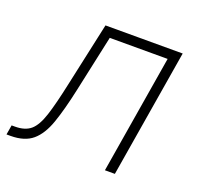

<svg xmlns="http://www.w3.org/2000/svg" viewBox="-140 -657 800 769"><g transform="rotate(20 260.0 -273.0)"><path d="M-38.6 0 -31.7 -41H-17.6Q25.4 -41 49.3 -61.5Q73.2 -82 89.8 -133.1Q106.4 -184.1 126 -276.4L184.6 -545.9H513.7L423.3 0H380.9L464.4 -504.9H217.8L166 -265.1Q146.5 -174.3 126 -115.7Q105.5 -57.1 71.8 -28.6Q38.1 0 -21.5 0Z"/></g></svg>

Font: Inter Extra Light
Style: Italic
Weight: 200
Italic angle: -9.39999°
Designer: Rasmus Andersson
Foundry: rsms
Version: Version 4.000;git-3c8e0fc